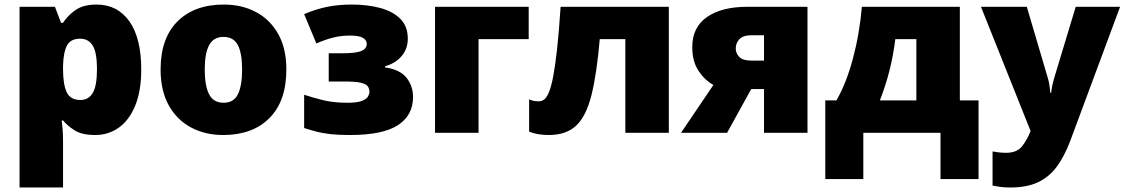

<svg xmlns="http://www.w3.org/2000/svg" viewBox="-20 -583 4938 843"><path d="M403.8 -563Q495.6 -563 547.9 -489.5Q600.1 -416 600.1 -277.8Q600.1 -183.6 573.7 -119.4Q547.4 -55.2 501.7 -22.7Q456.1 9.8 397.9 9.8Q339.4 9.8 307.1 -11Q274.9 -31.7 256.8 -54.2H251Q253.4 -35.2 255.1 -13.2Q256.8 8.8 256.8 38.1V240.2H65.9V-553.2H221.2L248 -482.9H256.8Q277.3 -515.1 311.8 -539.1Q346.2 -563 403.8 -563ZM332 -413.1Q290 -413.1 274.2 -383.3Q258.3 -353.5 256.8 -293.9V-278.8Q256.8 -212.9 272.7 -178.5Q288.6 -144 333 -144Q369.1 -144 387.5 -175.3Q405.8 -206.5 405.8 -279.8Q405.8 -352.5 387 -382.8Q368.2 -413.1 332 -413.1Z M1237.3 -277.8Q1237.3 -139.2 1163.1 -64.7Q1088.9 9.8 960 9.8Q880.4 9.8 818.1 -23.7Q755.9 -57.1 720.5 -121.3Q685.1 -185.5 685.1 -277.8Q685.1 -415 759.3 -489Q833.5 -563 962.9 -563Q1042.5 -563 1104.5 -529.8Q1166.5 -496.6 1201.9 -433.1Q1237.3 -369.6 1237.3 -277.8ZM878.9 -277.8Q878.9 -207 897.9 -169.4Q917 -131.8 961.9 -131.8Q1006.3 -131.8 1024.7 -169.4Q1043 -207 1043 -277.8Q1043 -348.6 1024.4 -384.8Q1005.9 -420.9 960.9 -420.9Q917.5 -420.9 898.2 -384.8Q878.9 -348.6 878.9 -277.8Z M1525.4 -563Q1593.3 -563 1648.9 -548.1Q1704.6 -533.2 1737.5 -500.5Q1770.5 -467.8 1770.5 -413.1Q1770.5 -368.2 1742.9 -336.2Q1715.3 -304.2 1670.4 -292V-287.1Q1736.3 -277.8 1764.9 -241.5Q1793.5 -205.1 1793.5 -157.2Q1793.5 -76.7 1727.1 -33.4Q1660.6 9.8 1516.1 9.8Q1465.8 9.8 1430.9 5.9Q1396 2 1369.1 -5.1Q1342.3 -12.2 1315.4 -21V-167Q1348.6 -155.8 1396 -143.8Q1443.4 -131.8 1505.4 -131.8Q1547.9 -131.8 1568.6 -139.9Q1589.4 -147.9 1595.7 -159.2Q1602.1 -170.4 1602.1 -179.2Q1602.1 -194.3 1594.5 -204.3Q1586.9 -214.4 1564.2 -219.7Q1541.5 -225.1 1495.1 -225.1H1423.3V-349.1H1483.4Q1543 -349.1 1566.7 -359.1Q1590.3 -369.1 1590.3 -390.1Q1590.3 -407.2 1573.2 -417Q1556.2 -426.8 1517.1 -426.8Q1477.5 -426.8 1442.6 -418Q1407.7 -409.2 1369.1 -392.1L1315.4 -521Q1364.7 -542 1414.1 -552.5Q1463.4 -563 1525.4 -563Z M2301.3 -553.2V-411.1H2081.1V0H1890.1V-553.2Z M2916.5 0H2725.6V-411.1H2613.3Q2600.1 -257.8 2576.9 -165.3Q2553.7 -72.8 2509.8 -31.5Q2465.8 9.8 2389.6 9.8Q2339.8 9.8 2303.2 -4.9V-147Q2313 -142.1 2323.5 -140.1Q2334 -138.2 2346.2 -138.2Q2358.4 -138.2 2369.1 -146Q2379.9 -153.8 2389.9 -177.2Q2399.9 -200.7 2408.7 -246.3Q2417.5 -292 2425.8 -366.7Q2434.1 -441.4 2441.4 -553.2H2916.5Z M3172.4 0H2970.2L3112.3 -210Q3074.2 -231 3046.9 -272Q3019.5 -313 3019.5 -376Q3019.5 -463.9 3084.5 -508.5Q3149.4 -553.2 3261.2 -553.2H3525.4V0H3334.5V-191.9H3278.3ZM3210.4 -370.1Q3210.4 -349.6 3225.6 -333.3Q3240.7 -316.9 3280.3 -316.9H3334.5V-428.2H3279.3Q3242.7 -428.2 3226.6 -411.1Q3210.4 -394 3210.4 -370.1Z M4194.3 -553.2V-142.1H4276.4V203.1H4109.4V0H3770.5V203.1H3603.5V-142.1H3652.3Q3695.3 -215.8 3724.6 -325Q3753.9 -434.1 3764.2 -553.2ZM4003.4 -411.1H3911.1Q3901.9 -339.8 3886.2 -276.6Q3870.6 -213.4 3843.3 -142.1H4003.4Z M4287.1 -553.2H4488.3L4582 -235.8Q4585 -225.6 4587.6 -208.5Q4590.3 -191.4 4591.3 -175.8H4595.2Q4597.7 -195.8 4600.8 -210.7Q4604 -225.6 4606.9 -234.9L4703.1 -553.2H4897.9L4679.2 35.2Q4653.8 102.5 4620.4 148.2Q4586.9 193.8 4537.8 217Q4488.8 240.2 4416 240.2Q4389.6 240.2 4370.8 237.5Q4352.1 234.9 4337.9 231.9V82Q4348.6 84 4364.3 85.9Q4379.9 87.9 4397 87.9Q4444.3 87.9 4466.6 60.3Q4488.8 32.7 4502.9 -2.9L4504.9 -7.8Z"/></svg>

Font: Open Sans ExtraBold
Style: Regular
Weight: 800
Designer: Monotype Design Team
Foundry: Monotype Imaging Inc.
Version: Version 3.003; ttfautohint (v1.8.4)